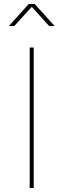

<svg xmlns="http://www.w3.org/2000/svg" viewBox="-20 -936 316 956"><path d="M147.9 0H127.9V-699.2H147.9ZM252 -806.2H225.1L138.2 -901.9L50.8 -806.2H23.9L123 -916H152.8Z"/></svg>

Font: Montserrat-Hairline
Style: Regular
Weight: 250
Designer: Julieta Ulanovsky
Foundry: Julieta Ulanovsky
Version: Version 1.000;PS 002.000;hotconv 1.0.70;makeotf.lib2.5.58329